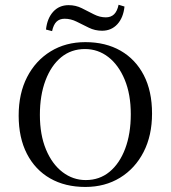

<svg xmlns="http://www.w3.org/2000/svg" viewBox="-20 -755 700 787"><path d="M329.8 11.3Q246.8 11.3 185.5 -23.8Q124.2 -58.9 90.3 -124.6Q56.5 -190.3 56.5 -281.5Q56.5 -371.8 91.1 -439.1Q125.8 -506.5 187.5 -544.4Q249.2 -582.3 329.8 -582.3Q412.9 -582.3 474.2 -547.2Q535.5 -512.1 569.4 -446.8Q603.2 -381.5 603.2 -289.5Q603.2 -199.2 568.5 -131.9Q533.9 -64.5 472.2 -26.6Q410.5 11.3 329.8 11.3ZM331.5 -16.9Q387.9 -16.9 429 -50.8Q470.2 -84.7 493.1 -145.6Q516.1 -206.5 516.1 -287.1Q516.1 -368.5 491.1 -428.6Q466.1 -488.7 423.8 -521.4Q381.5 -554 328.2 -554Q271.8 -554 230.6 -520.2Q189.5 -486.3 166.5 -425.4Q143.5 -364.5 143.5 -283.9Q143.5 -202.4 168.5 -142.3Q193.5 -82.3 236.3 -49.6Q279 -16.9 331.5 -16.9ZM398.4 -629Q369.4 -629 344 -641.5Q318.5 -654 294.4 -666.1Q270.2 -678.2 245.2 -678.2Q224.2 -678.2 211.7 -666.1Q199.2 -654 193.5 -627.4L168.5 -633.9Q173.4 -679.8 198 -706.9Q222.6 -733.9 261.3 -733.9Q290.3 -733.9 315.3 -721.4Q340.3 -708.9 364.5 -696.4Q388.7 -683.9 413.7 -683.9Q434.7 -683.9 447.6 -696.4Q460.5 -708.9 466.1 -735.5L490.3 -728.2Q485.5 -682.3 460.9 -655.6Q436.3 -629 398.4 -629Z"/></svg>

Font: Playfair 5pt SemiExpanded Light
Style: Regular
Weight: 400
Version: Version 2.203